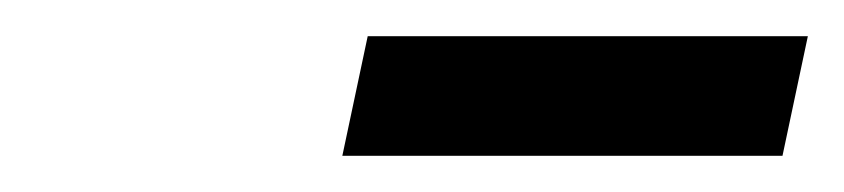

<svg xmlns="http://www.w3.org/2000/svg" viewBox="-20 -706 466 106"><path d="M169 -620 183 -686H426L412 -620Z"/></svg>

Font: Source Serif 4 Medium
Style: Italic
Weight: 500
Italic angle: -12°
Designer: Frank Grießhammer
Foundry: Adobe Systems Incorporated
Version: Version 4.004;hotconv 1.0.116;makeotfexe 2.5.65601